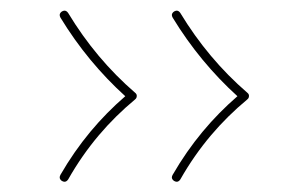

<svg xmlns="http://www.w3.org/2000/svg" viewBox="-20 -491 579 366"><path d="M312 -469.2C309.1 -467.3 307.6 -464.8 307.6 -462.4C307.6 -460.9 308.1 -459.5 309.1 -457.5C343.8 -400.4 385.7 -350.1 432.6 -307.6C385.3 -266.6 343.8 -217.8 309.1 -157.7C308.1 -155.8 307.6 -154.3 307.6 -152.8C307.6 -150.4 309.1 -147.9 312 -146C314 -145 315.4 -144.5 316.9 -144.5C319.3 -144.5 321.8 -146 323.7 -148.9C358.9 -210.9 401.9 -260.3 451.2 -301.3C454.6 -303.7 454.6 -307.1 454.6 -308.6C454.6 -310.5 453.6 -312.5 451.7 -314C401.4 -357.4 358.9 -408.2 323.7 -466.3C321.8 -469.2 319.3 -470.7 316.9 -470.7C315.4 -470.7 314 -470.2 312 -469.2ZM98.1 -469.2C95.2 -467.3 93.8 -464.8 93.8 -462.4C93.8 -460.9 94.2 -459.5 95.2 -457.5C129.9 -400.4 171.9 -350.1 218.8 -307.6C171.4 -266.6 129.9 -217.8 95.2 -157.7C94.2 -155.8 93.8 -154.3 93.8 -152.8C93.8 -150.4 95.2 -147.9 98.1 -146C100.1 -145 101.6 -144.5 103 -144.5C105.5 -144.5 107.9 -146 109.9 -148.9C145 -210.9 188 -260.3 237.3 -301.3C240.7 -303.7 240.7 -307.1 240.7 -308.6C240.7 -310.5 239.7 -312.5 237.8 -314C187.5 -357.4 145 -408.2 109.9 -466.3C107.9 -469.2 105.5 -470.7 103 -470.7C101.6 -470.7 100.1 -470.2 98.1 -469.2Z"/></svg>

Font: Mikhak Thin
Style: Regular
Weight: 100
Designer: Amin Abedi
Version: Version 3.2